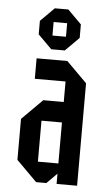

<svg xmlns="http://www.w3.org/2000/svg" viewBox="-52 -743 437 778"><g transform="rotate(5 166.5 -354.0)"><path d="M125 -83.3H208.3V-250H125ZM125 0 41.7 -83.3V-250L125 -333.3H208.3V-416.7H83.3V-500H208.3L291.7 -416.7V0H208.3V-41.7L166.7 0ZM139.2 -541.7 83.3 -597.5V-652.5L139.2 -708.3H194.2L250 -652.5V-597.5L194.2 -541.7ZM139.2 -597.5H194.2V-652.5H139.2Z"/></g></svg>

Font: Yulong
Style: Regular
Weight: 400
Designer: GGBotNet
Foundry: f0n7.com
Version: 1.00